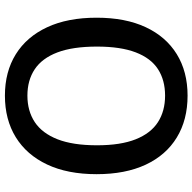

<svg xmlns="http://www.w3.org/2000/svg" viewBox="-21 -752 783 781"><g transform="rotate(-90 370.5 -361.5)"><path d="M372 10Q273.5 10 201.8 -33.8Q130 -77.5 91.2 -160.2Q52.5 -243 52.5 -360Q52.5 -478 91.8 -561.2Q131 -644.5 202.8 -688.8Q274.5 -733 372 -733Q469 -733 540.2 -688.8Q611.5 -644.5 650.2 -561.2Q689 -478 689 -360Q689 -243 650.5 -160.5Q612 -78 540.8 -34Q469.5 10 372 10ZM372 -81.5Q435 -81.5 479.8 -110.5Q524.5 -139.5 548 -201Q571.5 -262.5 571.5 -358.5Q571.5 -457 547.8 -519.5Q524 -582 479.2 -611.8Q434.5 -641.5 372 -641.5Q309.5 -641.5 264.2 -611.5Q219 -581.5 194.5 -519Q170 -456.5 170 -358.5Q170 -262 194.5 -200.8Q219 -139.5 264.2 -110.5Q309.5 -81.5 372 -81.5Z"/></g></svg>

Font: Public Sans Medium
Style: Regular
Weight: 500
Designer: The Public Sans Project Authors: Dan O. Williams and USWDS (Libre Franklin designed by Pablo Impallari and Rodrigo Fuenz
Version: Version 1.007